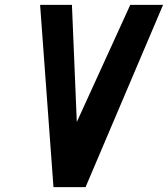

<svg xmlns="http://www.w3.org/2000/svg" viewBox="-20 -770 691 790"><path d="M200 0 145 -750H276L296 -268L516 -750H651L332 0Z"/></svg>

Font: Hermit
Style: Bold Italic
Weight: 700
Italic angle: -10°
Designer: Pablo Caro
Version: Version 2.000;PS 002.000;hotconv 1.0.88;makeotf.lib2.5.64775